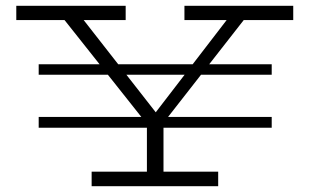

<svg xmlns="http://www.w3.org/2000/svg" viewBox="-20 -640 1064 660"><path d="M36 -571V-620H412V-571ZM614 -571V-620H988V-571ZM496 -200 186 -591H252L531 -234H500L776 -593H835L528 -200ZM113 -383V-419H914V-383ZM113 -201V-238H914V-201ZM485 -8V-231H542V-8ZM295 0V-50H730V0Z"/></svg>

Font: BioRhyme SemiExpanded Light
Style: Regular
Weight: 300
Width: 6
Designer: Aoife Mooney
Foundry: Aoife Mooney Type
Version: Version 1.600;gftools[0.9.33]